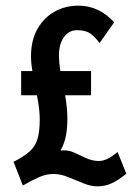

<svg xmlns="http://www.w3.org/2000/svg" viewBox="-20 -646 490 681"><path d="M61 12 28 -72Q63 -90 83.5 -107.5Q104 -125 112.5 -151.5Q121 -178 121 -224Q121 -241 118.5 -262Q116 -283 111 -308H55V-394H95Q90 -421 90 -447Q90 -503 113 -543.5Q136 -584 174 -605Q212 -626 258 -626Q331 -626 385 -567L333 -493Q320 -512 302.5 -525.5Q285 -539 253 -539Q225 -539 207 -514.5Q189 -490 189 -448Q189 -428 194 -394H303V-308H211Q219 -262 219 -225Q219 -193 214 -165.5Q209 -138 195 -112Q220 -115 241.5 -105.5Q263 -96 285 -85.5Q307 -75 331 -75Q360 -75 397 -107L428 -30Q402 -8 377.5 3.5Q353 15 325 15Q302 15 275.5 4Q249 -7 221.5 -18Q194 -29 170 -29Q145 -29 120.5 -18.5Q96 -8 61 12Z"/></svg>

Font: Inconsolata SemiCondensed Bold
Style: Regular
Weight: 700
Width: 4
Monospace: yes
Designer: Raph Levien, Cyreal, Brenton Simpson
Foundry: Raph Levien, Cyreal, Google
Version: Version 3.001; ttfautohint (v1.8.2.53-6de2)